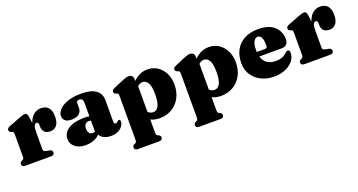

<svg xmlns="http://www.w3.org/2000/svg" viewBox="-43 -1110 3648 1956"><g transform="rotate(-20 1781.0 -132.0)"><path d="M273 -452 282 -383.5Q300 -441 335.2 -469Q370.5 -497 413.5 -497Q466.5 -497 494.8 -465.2Q523 -433.5 523 -369.5Q523 -304 496.8 -273Q470.5 -242 428.5 -242Q386 -242 364.8 -263.8Q343.5 -285.5 343.5 -324V-345Q342.5 -371.5 321.5 -371.5Q306.5 -371.5 296.8 -351.5Q287 -331.5 287 -281V-105Q287 -87.5 292 -80.2Q297 -73 315 -69.5L353 -62Q382 -56 382 -30.5Q382 0 343.5 0H67Q29 0 29 -30Q29 -50.5 50.5 -60L61.5 -65Q69 -68.5 72 -76.8Q75 -85 75 -105V-338Q75 -354 70.8 -360.8Q66.5 -367.5 58 -370L47 -373.5Q27 -380 27 -400Q27 -412 33.8 -419.2Q40.5 -426.5 58 -433L165.5 -475Q201 -489 216.5 -493Q232 -497 240.5 -497Q254.5 -497 262 -486.8Q269.5 -476.5 273 -452Z M562.5 -106.5Q562.5 -175 624.5 -214.8Q686.5 -254.5 798.5 -254.5Q829 -254.5 852 -250V-403.5Q852 -422.5 841.8 -434Q831.5 -445.5 814 -445.5Q801 -445.5 791.2 -439.2Q781.5 -433 781.5 -422.5V-368Q781.5 -326 752.8 -303Q724 -280 670.5 -280Q625 -280 602.8 -299.2Q580.5 -318.5 580.5 -353Q580.5 -386 610.5 -419Q640.5 -452 700.8 -474Q761 -496 852.5 -496Q958.5 -496 1010 -457.2Q1061.5 -418.5 1061.5 -351.5V-112.5Q1061.5 -90.5 1081 -90.5Q1089.5 -90.5 1094.8 -95Q1100 -99.5 1104.5 -104Q1108 -107.5 1111.8 -110Q1115.5 -112.5 1120.5 -112.5Q1136.5 -112.5 1136.5 -90.5Q1136.5 -68.5 1120.5 -44.2Q1104.5 -20 1072.8 -3Q1041 14 994 14Q948.5 14 916 -2.2Q883.5 -18.5 872.5 -44.5Q846.5 -16.5 805 -1.2Q763.5 14 718 14Q648 14 605.2 -20.5Q562.5 -55 562.5 -106.5ZM776 -143.5Q776 -111.5 790 -94.8Q804 -78 827 -78Q839.5 -78 852 -83.5V-203Q841.5 -206.5 829 -206.5Q804.5 -206.5 790.2 -190.2Q776 -174 776 -143.5Z M1413.5 -452V-428.5Q1446.5 -461.5 1485.2 -479.2Q1524 -497 1569.5 -497Q1629 -497 1676 -466.5Q1723 -436 1750.2 -382.2Q1777.5 -328.5 1777.5 -258Q1777.5 -176.5 1744 -115.2Q1710.5 -54 1652.5 -20Q1594.5 14 1521.5 14Q1466 14 1423.5 -7.5V128Q1423.5 148 1426.5 156.2Q1429.5 164.5 1437 168L1448 173Q1469.5 182.5 1469.5 203Q1469.5 233 1431.5 233H1203.5Q1165.5 233 1165.5 203Q1165.5 182.5 1187 173L1198 168Q1205.5 164.5 1208.5 156.2Q1211.5 148 1211.5 128V-340Q1211.5 -356 1207.2 -362.8Q1203 -369.5 1194.5 -372L1183.5 -375.5Q1163.5 -382 1163.5 -402Q1163.5 -414 1170 -420.2Q1176.5 -426.5 1194.5 -434.5L1295.5 -478Q1320 -488.5 1336 -492.8Q1352 -497 1365 -497Q1389.5 -497 1401.5 -484.2Q1413.5 -471.5 1413.5 -452ZM1480 -392.5Q1448.5 -392.5 1423.5 -368.5V-89.5Q1449 -66.5 1480 -66.5Q1515.5 -66.5 1537 -105.5Q1558.5 -144.5 1558.5 -236.5Q1558.5 -320.5 1536.2 -356.5Q1514 -392.5 1480 -392.5Z M2078.5 -452V-428.5Q2111.5 -461.5 2150.2 -479.2Q2189 -497 2234.5 -497Q2294 -497 2341 -466.5Q2388 -436 2415.2 -382.2Q2442.5 -328.5 2442.5 -258Q2442.5 -176.5 2409 -115.2Q2375.5 -54 2317.5 -20Q2259.5 14 2186.5 14Q2131 14 2088.5 -7.5V128Q2088.5 148 2091.5 156.2Q2094.5 164.5 2102 168L2113 173Q2134.5 182.5 2134.5 203Q2134.5 233 2096.5 233H1868.5Q1830.5 233 1830.5 203Q1830.5 182.5 1852 173L1863 168Q1870.5 164.5 1873.5 156.2Q1876.5 148 1876.5 128V-340Q1876.5 -356 1872.2 -362.8Q1868 -369.5 1859.5 -372L1848.5 -375.5Q1828.5 -382 1828.5 -402Q1828.5 -414 1835 -420.2Q1841.5 -426.5 1859.5 -434.5L1960.5 -478Q1985 -488.5 2001 -492.8Q2017 -497 2030 -497Q2054.5 -497 2066.5 -484.2Q2078.5 -471.5 2078.5 -452ZM2145 -392.5Q2113.5 -392.5 2088.5 -368.5V-89.5Q2114 -66.5 2145 -66.5Q2180.5 -66.5 2202 -105.5Q2223.5 -144.5 2223.5 -236.5Q2223.5 -320.5 2201.2 -356.5Q2179 -392.5 2145 -392.5Z M3002 -304Q3002 -269 2983 -249.8Q2964 -230.5 2928.5 -230.5H2687.5Q2702.5 -178.5 2739.5 -154Q2776.5 -129.5 2831 -129.5Q2864 -129.5 2891 -137Q2918 -144.5 2944 -167.5Q2958.5 -180.5 2966 -185Q2973.5 -189.5 2980.5 -189.5Q2990.5 -189.5 2995.2 -179.5Q3000 -169.5 3000 -155Q3000 -110.5 2969.8 -71.8Q2939.5 -33 2885.8 -9.5Q2832 14 2760.5 14Q2684 14 2623 -16.2Q2562 -46.5 2526.5 -100.8Q2491 -155 2491 -227.5Q2491 -309 2523.5 -369.5Q2556 -430 2618.2 -463.5Q2680.5 -497 2768.5 -497Q2885 -497 2943.5 -442.5Q3002 -388 3002 -304ZM2678 -305Q2678 -293.5 2678.5 -282.5H2765.5Q2793 -282.5 2793 -308.5Q2793 -371.5 2778.5 -398.5Q2764 -425.5 2740 -425.5Q2714 -425.5 2696 -396Q2678 -366.5 2678 -305Z M3299.5 -452 3308.5 -383.5Q3326.5 -441 3361.8 -469Q3397 -497 3440 -497Q3493 -497 3521.2 -465.2Q3549.5 -433.5 3549.5 -369.5Q3549.5 -304 3523.2 -273Q3497 -242 3455 -242Q3412.5 -242 3391.2 -263.8Q3370 -285.5 3370 -324V-345Q3369 -371.5 3348 -371.5Q3333 -371.5 3323.2 -351.5Q3313.5 -331.5 3313.5 -281V-105Q3313.5 -87.5 3318.5 -80.2Q3323.5 -73 3341.5 -69.5L3379.5 -62Q3408.5 -56 3408.5 -30.5Q3408.5 0 3370 0H3093.5Q3055.5 0 3055.5 -30Q3055.5 -50.5 3077 -60L3088 -65Q3095.5 -68.5 3098.5 -76.8Q3101.5 -85 3101.5 -105V-338Q3101.5 -354 3097.2 -360.8Q3093 -367.5 3084.5 -370L3073.5 -373.5Q3053.5 -380 3053.5 -400Q3053.5 -412 3060.2 -419.2Q3067 -426.5 3084.5 -433L3192 -475Q3227.5 -489 3243 -493Q3258.5 -497 3267 -497Q3281 -497 3288.5 -486.8Q3296 -476.5 3299.5 -452Z"/></g></svg>

Font: Fraunces 9pt S000 Black
Style: Regular
Weight: 900
Version: Version 1.000; ttfautohint (v1.8.3)